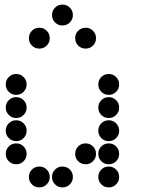

<svg xmlns="http://www.w3.org/2000/svg" viewBox="-20 -815 640 830"><path d="M249 -795Q231 -795 218 -782Q205 -769 205 -751V-749Q205 -731 218 -718Q231 -705 249 -705H251Q269 -705 282 -718Q295 -731 295 -749V-751Q295 -769 282 -782Q269 -795 251 -795ZM149 -695Q131 -695 118 -682Q105 -669 105 -651V-649Q105 -631 118 -618Q131 -605 149 -605H151Q169 -605 182 -618Q195 -631 195 -649V-651Q195 -669 182 -682Q169 -695 151 -695ZM349 -695Q331 -695 318 -682Q305 -669 305 -651V-649Q305 -631 318 -618Q331 -605 349 -605H351Q369 -605 382 -618Q395 -631 395 -649V-651Q395 -669 382 -682Q369 -695 351 -695ZM49 -495Q31 -495 18 -482Q5 -469 5 -451V-449Q5 -431 18 -418Q31 -405 49 -405H51Q69 -405 82 -418Q95 -431 95 -449V-451Q95 -469 82 -482Q69 -495 51 -495ZM449 -495Q431 -495 418 -482Q405 -469 405 -451V-449Q405 -431 418 -418Q431 -405 449 -405H451Q469 -405 482 -418Q495 -431 495 -449V-451Q495 -469 482 -482Q469 -495 451 -495ZM49 -395Q31 -395 18 -382Q5 -369 5 -351V-349Q5 -331 18 -318Q31 -305 49 -305H51Q69 -305 82 -318Q95 -331 95 -349V-351Q95 -369 82 -382Q69 -395 51 -395ZM449 -395Q431 -395 418 -382Q405 -369 405 -351V-349Q405 -331 418 -318Q431 -305 449 -305H451Q469 -305 482 -318Q495 -331 495 -349V-351Q495 -369 482 -382Q469 -395 451 -395ZM49 -295Q31 -295 18 -282Q5 -269 5 -251V-249Q5 -231 18 -218Q31 -205 49 -205H51Q69 -205 82 -218Q95 -231 95 -249V-251Q95 -269 82 -282Q69 -295 51 -295ZM449 -295Q431 -295 418 -282Q405 -269 405 -251V-249Q405 -231 418 -218Q431 -205 449 -205H451Q469 -205 482 -218Q495 -231 495 -249V-251Q495 -269 482 -282Q469 -295 451 -295ZM49 -195Q31 -195 18 -182Q5 -169 5 -151V-149Q5 -131 18 -118Q31 -105 49 -105H51Q69 -105 82 -118Q95 -131 95 -149V-151Q95 -169 82 -182Q69 -195 51 -195ZM349 -195Q331 -195 318 -182Q305 -169 305 -151V-149Q305 -131 318 -118Q331 -105 349 -105H351Q369 -105 382 -118Q395 -131 395 -149V-151Q395 -169 382 -182Q369 -195 351 -195ZM449 -195Q431 -195 418 -182Q405 -169 405 -151V-149Q405 -131 418 -118Q431 -105 449 -105H451Q469 -105 482 -118Q495 -131 495 -149V-151Q495 -169 482 -182Q469 -195 451 -195ZM149 -95Q131 -95 118 -82Q105 -69 105 -51V-49Q105 -31 118 -18Q131 -5 149 -5H151Q169 -5 182 -18Q195 -31 195 -49V-51Q195 -69 182 -82Q169 -95 151 -95ZM249 -95Q231 -95 218 -82Q205 -69 205 -51V-49Q205 -31 218 -18Q231 -5 249 -5H251Q269 -5 282 -18Q295 -31 295 -49V-51Q295 -69 282 -82Q269 -95 251 -95ZM449 -95Q431 -95 418 -82Q405 -69 405 -51V-49Q405 -31 418 -18Q431 -5 449 -5H451Q469 -5 482 -18Q495 -31 495 -49V-51Q495 -69 482 -82Q469 -95 451 -95Z"/></svg>

Font: Doto Black Rounded Black
Style: Regular
Weight: 900
Monospace: yes
Version: Version 1.000